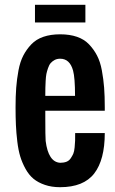

<svg xmlns="http://www.w3.org/2000/svg" viewBox="-20 -778 484 807"><path d="M127 -757.8H338.9V-683.6H127ZM170.4 -281.2Q170.4 -204.1 171.9 -185.5Q183.1 -96.7 232.9 -93.8Q248 -93.8 259.3 -98.1Q270.5 -102.5 277.3 -112.8Q284.2 -123 288.1 -132.1Q292 -141.1 293.7 -158.7Q295.4 -176.3 295.7 -187Q295.9 -197.8 295.9 -218.8H420.4Q420.4 -106.4 376 -48.8Q331.5 8.8 232.4 8.8Q196.8 8.8 168.5 -1Q140.1 -10.7 120.8 -26.6Q101.6 -42.5 87.4 -68.1Q73.2 -93.8 65.2 -120.1Q57.1 -146.5 52.7 -183.3Q48.3 -220.2 46.9 -252.4Q45.4 -284.7 45.4 -327.1Q45.4 -373.5 48.1 -409.2Q50.8 -444.8 57.6 -481.7Q64.5 -518.6 77.9 -544.4Q91.3 -570.3 111.6 -591.6Q131.8 -612.8 162.4 -623.3Q192.9 -633.8 232.9 -633.8Q272.9 -633.8 303.5 -623.3Q334 -612.8 354.2 -591.6Q374.5 -570.3 387.9 -544.4Q401.4 -518.6 408.2 -481.7Q415 -444.8 417.7 -409.2Q420.4 -373.5 420.4 -327.1V-312.5H170.4ZM295.4 -375Q295.4 -451.2 287.1 -481.4Q273.4 -531.2 232.9 -531.2Q219.7 -531.2 209.7 -525.9Q199.7 -520.5 193.1 -512.9Q186.5 -505.4 181.9 -491.7Q177.2 -478 175 -467.3Q172.9 -456.5 171.9 -438Q170.9 -419.4 170.7 -409.4Q170.4 -399.4 170.4 -380.4Q170.4 -377 170.4 -375Z"/></svg>

Font: OswaldRegular
Style: Regular
Weight: 400
Designer: vernon adams
Foundry: vernon adams
Version: Version 1.000